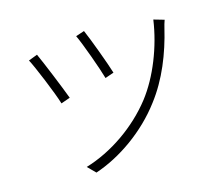

<svg xmlns="http://www.w3.org/2000/svg" viewBox="-106 -876 1211 1040"><g transform="rotate(-15 500.0 -356.0)"><path d="M445 -735 397 -719C420 -672 477 -513 492 -459L541 -476C526 -527 466 -689 445 -735ZM824 -698C803 -551 742 -397 660 -291C561 -164 416 -64 269 -20L312 23C453 -24 602 -128 703 -263C786 -371 838 -503 870 -637C873 -649 878 -669 883 -681L824 -698ZM166 -677 116 -658C137 -620 208 -449 226 -388L277 -406C253 -471 190 -625 166 -677Z"/></g></svg>

Font: Source Han Sans SC Light
Style: Regular
Weight: 300
Designer: Ryoko NISHIZUKA (kana & ideographs); Paul D. Hunt (Latin, Greek & Cyrillic); Wenlong ZHANG (bopomofo); Sandoll Communica
Foundry: Adobe Systems Incorporated
Version: Version 1.004;PS 1.004;hotconv 1.0.82;makeotf.lib2.5.63406